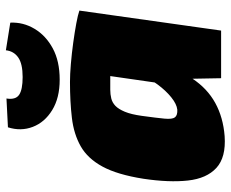

<svg xmlns="http://www.w3.org/2000/svg" viewBox="-86 -686 785 653"><g transform="rotate(-90 306.5 -359.5)"><path d="M354 -514Q380 -514 415.5 -511Q451 -508 487.5 -503Q524 -498 553.5 -492.5Q583 -487 597 -482L434 -376Q409 -377 386 -377Q363 -377 328 -377Q312 -377 298 -373.5Q284 -370 273 -359.5Q262 -349 253 -327.5Q244 -306 239 -270Q232 -219 229.5 -192.5Q227 -166 234 -157Q241 -148 260 -149Q279 -151 302 -169.5Q325 -188 346 -216.5Q367 -245 380 -277L414 -221Q399 -148 365.5 -97.5Q332 -47 283 -20Q234 7 170 12Q98 17 62 -16Q26 -49 19 -113Q12 -177 25 -264Q39 -353 66.5 -403.5Q94 -454 135.5 -477.5Q177 -501 232 -507.5Q287 -514 354 -514ZM392 -500 597 -482 529 0H367L365 -109L338 -125ZM462 -732 556 -717Q558 -673 535 -634.5Q512 -596 468.5 -572.5Q425 -549 362 -549Q300 -549 258.5 -574.5Q217 -600 201.5 -640.5Q186 -681 200 -725L298 -730Q293 -699 310.5 -687Q328 -675 371 -675Q416 -675 437.5 -690Q459 -705 462 -732Z"/></g></svg>

Font: Exo 2 Black
Style: Italic
Weight: 900
Italic angle: -8°
Designer: Natanael Gama
Foundry: Natanael Gama
Version: Version 2.010